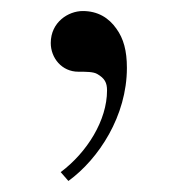

<svg xmlns="http://www.w3.org/2000/svg" viewBox="-20 -160 320 348"><path d="M72 -82C72 -55 92 -30 122 -30C136 -30 149 -30 156 -26C170 -18 174 -10 174 4C174 58 138 116 90 152L104 168C159 128 210 50 210 -37C210 -68 204 -90 191 -108C177 -128 157 -140 130 -140C104 -140 72 -120 72 -82Z"/></svg>

Font: Old Standard
Style: Regular
Weight: 400
Designer: Alexey Kryukov <alexios@thessalonica.org.ru>
Version: Version 2.0